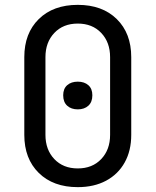

<svg xmlns="http://www.w3.org/2000/svg" viewBox="-20 -760 640 790"><path d="M300 10Q199 10 139.5 -48.5Q80 -107 80 -205V-525Q80 -623 139.5 -681.5Q199 -740 300 -740Q401 -740 460.5 -681.5Q520 -623 520 -525V-205Q520 -140 493 -91.5Q466 -43 416.5 -16.5Q367 10 300 10ZM300 -67Q360 -67 396.5 -105.5Q433 -144 433 -205V-525Q433 -586 396.5 -624.5Q360 -663 300 -663Q240 -663 203.5 -624.5Q167 -586 167 -525V-205Q167 -144 203.5 -105.5Q240 -67 300 -67ZM300 -310Q273 -310 256.5 -325Q240 -340 240 -368Q240 -395 256.5 -409.5Q273 -424 300 -424Q327 -424 343.5 -409.5Q360 -395 360 -368Q360 -340 343.5 -325Q327 -310 300 -310Z"/></svg>

Font: JetBrainsMonoNL NFM
Style: Regular
Weight: 400
Monospace: yes
Designer: Philipp Nurullin, Konstantin Bulenkov
Foundry: JetBrains
Version: Version 2.304; ttfautohint (v1.8.4.7-5d5b);Nerd Fonts 3.3.0